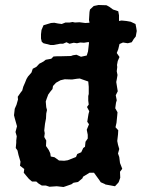

<svg xmlns="http://www.w3.org/2000/svg" viewBox="-20 -734 594 768"><path d="M178 13 163 8H147L134 0L125 -8H108L96 -18L85 -31L75 -43L77 -58L60 -71L62 -87L54 -114L50 -132L43 -142L45 -163V-172L47 -189L42 -206L48 -229L39 -261L36 -273L39 -299L46 -315L52 -336L51 -347L62 -363L69 -372L73 -387L80 -403L86 -418L92 -428L106 -444L111 -459L126 -467L137 -479L154 -488L163 -495L185 -499L194 -508L209 -509H225L264 -510L272 -513L286 -515L304 -507L327 -512L332 -528L334 -545L336 -562L335 -566L316 -563L301 -564L288 -561L275 -563L258 -559L246 -565L232 -559H220L194 -554H182L154 -561L147 -567L144 -580V-597L146 -614L154 -633L184 -642L197 -643L212 -640L227 -638L242 -644H259L270 -646L280 -644L298 -645L321 -642L338 -643L336 -654L338 -686L340 -696L355 -710L374 -714L406 -713L417 -707L432 -696L453 -689L456 -673V-650L466 -652L486 -650L503 -647L522 -638L525 -623L527 -610L523 -588L515 -578L507 -565L491 -561L472 -564L458 -558L453 -537L447 -522L458 -506L451 -490L448 -474L449 -466L447 -449L450 -434L447 -416L445 -406L449 -381L451 -369L443 -353L447 -333L444 -323L441 -301L450 -285L449 -273L446 -243L442 -225L453 -213L452 -196L449 -170L452 -155L457 -138L452 -120L457 -106L460 -82L469 -59L460 -47L461 -23L455 -6L453 -3L440 11L402 4L399 2L383 -5L377 -14L356 -43H338L312 -27L310 -21L292 -6L274 -3L266 3L243 11L234 14L207 11ZM237 -91 251 -93 284 -106 289 -118 305 -125 313 -142 320 -147 322 -167 331 -180V-195L327 -215L336 -237L329 -247L334 -278L337 -289L328 -306L335 -316L333 -331V-350L335 -358V-387L333 -408L310 -416L299 -420L288 -419L268 -416L239 -417L222 -413L204 -403L192 -390L190 -378L181 -367L173 -356L167 -340L163 -328L165 -305L168 -294L165 -280L164 -260L160 -239L157 -212L159 -201L157 -186L165 -172L164 -150L175 -134L181 -121L183 -108L198 -105L216 -92Z"/></svg>

Font: Winky Rough Medium
Style: Regular
Weight: 500
Designer: Simon Atzbach
Foundry: typofactur
Version: Version 1.206; ttfautohint (v1.8.4.7-5d5b)